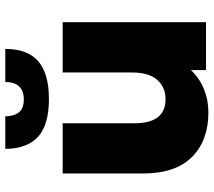

<svg xmlns="http://www.w3.org/2000/svg" viewBox="-61 -738 808 726"><g transform="rotate(-90 343.0 -375.0)"><path d="M622 -542V0H441V-57Q411 -25 369.5 -8Q328 9 281 9Q175 9 112.5 -53Q50 -115 50 -239V-542H240V-270Q240 -153 331 -153Q376 -153 404 -184.5Q432 -216 432 -281V-542ZM143 -759H266Q267 -724 282 -706.5Q297 -689 330 -689Q363 -689 379.5 -707Q396 -725 396 -759H521Q521 -675 474.5 -634.5Q428 -594 331 -594Q235 -594 189.5 -634.5Q144 -675 143 -759Z"/></g></svg>

Font: Montserrat Alternates ExtraBold
Style: Regular
Weight: 800
Designer: Julieta Ulanovsky
Foundry: Julieta Ulanovsky
Version: Version 7.200